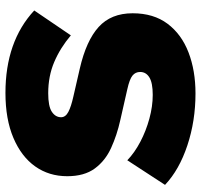

<svg xmlns="http://www.w3.org/2000/svg" viewBox="-36 -674 720 687"><g transform="rotate(-90 323.5 -330.0)"><path d="M335 -670Q519 -670 630 -567L541 -436Q496 -474 445.5 -495.5Q395 -517 334 -517Q287 -517 267.5 -504Q248 -491 248 -471Q248 -455 267 -445Q286 -435 322 -427L422 -404Q522 -381 571 -336.5Q620 -292 620 -215Q620 -140 582.5 -90Q545 -40 480 -15Q415 10 333 10Q235 10 147.5 -19Q60 -48 6 -99L94 -234Q121 -208 160 -187.5Q199 -167 243 -155Q287 -143 328 -143Q371 -143 390.5 -155Q410 -167 410 -188Q410 -205 397 -215.5Q384 -226 348 -234L238 -259Q184 -271 138 -292Q92 -313 64.5 -350.5Q37 -388 37 -449Q37 -514 72 -563.5Q107 -613 174 -641.5Q241 -670 335 -670Z"/></g></svg>

Font: Work Sans ExtraBold
Style: Regular
Weight: 800
Designer: Wei Huang
Foundry: Wei Huang
Version: Version 2.012; ttfautohint (v1.8.3)